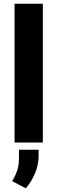

<svg xmlns="http://www.w3.org/2000/svg" viewBox="-20 -770 310 1037"><path d="M211.4 -750V0H58.6V-750ZM188.5 38.6V73.2Q188.5 120.6 168 168.5Q147.5 216.3 119.1 247.1L45.9 208.5Q62 182.1 72.3 153.1Q82.5 124 82.5 81.1V38.6Z"/></svg>

Font: Vazirmatn FD ExtraBold
Style: Regular
Weight: 800
Designer: Saber Rastikerdar
Foundry: Saber Rastikerdar
Version: Version 33.003